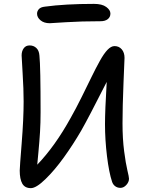

<svg xmlns="http://www.w3.org/2000/svg" viewBox="-20 -995 751 984"><path d="M234.9 -876Q205.6 -876 187.7 -890.9Q169.9 -905.8 169.9 -924.8Q169.9 -937.5 179 -948Q188 -958.5 210 -960.9Q314 -975.1 461.9 -975.1Q503.4 -975.1 524.7 -959.2Q545.9 -943.4 545.9 -925.8Q545.9 -907.7 532.5 -897Q519 -886.2 495.1 -886.2Q397.5 -886.2 317.4 -881.1Q237.3 -876 234.9 -876ZM138.2 -30.8Q107.4 -30.8 94.2 -54Q81.1 -77.1 81.1 -121.1Q81.1 -135.7 91.1 -261Q101.1 -386.2 101.1 -475.1Q101.1 -537.6 95.9 -620.6Q90.8 -703.6 90.8 -710.9Q90.8 -732.9 101.6 -747.6Q112.3 -762.2 131.8 -762.2Q151.9 -762.2 166 -749.3Q180.2 -736.3 182.1 -710Q188 -652.8 188 -419.9Q188 -366.7 185.1 -318.1Q182.1 -269.5 177 -216.1Q171.9 -162.6 170.9 -150.9Q262.2 -246.1 341.8 -390.1Q368.7 -437.5 399.2 -499Q429.7 -560.5 449.7 -601.8Q469.7 -643.1 491 -681.6Q512.2 -720.2 530.8 -739.5Q549.3 -758.8 566.9 -758.8Q589.8 -758.8 604 -742.2Q618.2 -725.6 618.2 -698.2Q618.2 -695.8 613 -571Q607.9 -446.3 607.9 -362.8Q607.9 -283.7 616.2 -220.2Q624.5 -156.7 632.8 -122.3Q641.1 -87.9 641.1 -79.1Q641.1 -62 627.4 -47.1Q613.8 -32.2 597.2 -32.2Q582 -32.2 570.6 -40.5Q559.1 -48.8 554.2 -64Q538.6 -110.8 528.3 -194.8Q518.1 -278.8 518.1 -358.9Q518.1 -426.8 526.9 -575.2Q432.6 -389.2 396 -325.2Q354.5 -253.9 307.4 -188.5Q260.3 -123 212.9 -76.9Q165.5 -30.8 138.2 -30.8Z"/></svg>

Font: Shantell Sans Bouncy
Style: Regular
Weight: 400
Designer: Stephen Nixon, Anya Danilova, Shantell Martin
Foundry: Arrow Type
Version: Version 1.006;[9816181b4]